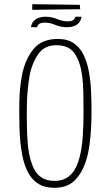

<svg xmlns="http://www.w3.org/2000/svg" viewBox="-20 -895 528 917"><path d="M240 2Q194 2 163.5 -17Q133 -36 114.5 -70.5Q96 -105 87 -151Q81 -181 77.5 -214.5Q74 -248 73 -284.5Q72 -321 72 -360Q72 -386 72.5 -411Q73 -436 75 -460.5Q77 -485 80.5 -508.5Q84 -532 89 -554Q106 -622 144.5 -665.5Q183 -709 257 -709Q303 -709 333 -688Q363 -667 380 -631.5Q397 -596 405 -550Q413 -507 415 -457.5Q417 -408 417 -359Q417 -317 414.5 -276.5Q412 -236 407 -199.5Q402 -163 392 -131Q374 -71 338 -34.5Q302 2 240 2ZM241 -31Q273 -31 296 -44Q319 -57 334.5 -81.5Q350 -106 359 -140Q371 -183 375 -240Q379 -297 379 -364Q379 -412 378 -455.5Q377 -499 372 -536Q363 -601 336 -640Q309 -679 250 -679Q195 -679 166 -641Q137 -603 123 -544Q119 -522 116 -498.5Q113 -475 111 -450Q109 -425 108.5 -400Q108 -375 108 -349Q108 -295 110 -247.5Q112 -200 119 -161Q127 -121 141 -91.5Q155 -62 179.5 -46.5Q204 -31 241 -31ZM134 -848V-875L361 -872L363 -851ZM157 -765H128Q130 -781 139 -792Q148 -803 162.5 -809Q177 -815 197 -815Q227 -815 253 -804Q279 -793 304 -793Q319 -793 328 -798Q337 -803 340 -815H369Q367 -799 358.5 -788Q350 -777 335 -771Q320 -765 300 -765Q270 -765 244.5 -776Q219 -787 193 -787Q178 -787 169 -782Q160 -777 157 -765Z"/></svg>

Font: Truculenta Thin
Style: Regular
Weight: 250
Version: Version 1.002